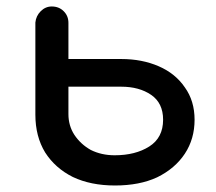

<svg xmlns="http://www.w3.org/2000/svg" viewBox="-20 -567 669 596"><path d="M336.9 8.8Q261.7 8.8 206.1 -17.6Q151.4 -44.9 120.1 -93.8Q89.8 -143.6 89.8 -210.9Q89.8 -306.6 89.8 -497.1Q91.8 -517.6 106.4 -532.2Q121.1 -546.9 140.6 -546.9Q163.1 -546.9 177.7 -532.2Q192.4 -517.6 192.4 -496.1Q192.4 -459 192.4 -383.8Q233.4 -383.8 356.4 -383.8Q420.9 -383.8 472.7 -361.3Q524.4 -338.9 553.7 -295.9Q584 -253.9 584 -195.3Q584 -135.7 553.7 -89.8Q523.4 -43.9 467.8 -16.6Q413.1 8.8 336.9 8.8ZM335.9 -85Q400.4 -85 443.4 -112.3Q486.3 -139.6 486.3 -195.3Q486.3 -247.1 449.2 -272.5Q412.1 -297.9 356.4 -297.9Q301.8 -297.9 192.4 -297.9Q192.4 -276.4 192.4 -212.9Q192.4 -176.8 210.9 -148.4Q230.5 -119.1 261.7 -101.6Q294.9 -85 335.9 -85Z"/></svg>

Font: Abed
Style: Bold
Weight: 700
Designer: Johan Aakerlund
Version: Version 3.105